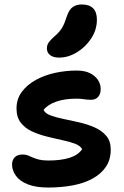

<svg xmlns="http://www.w3.org/2000/svg" viewBox="-20 -830 556 860"><path d="M196 10Q140 10 104 -4.5Q68 -19 51 -43Q34 -67 34 -93Q34 -113 46 -125.5Q58 -138 82 -138Q94 -138 104.5 -134Q115 -130 127 -124.5Q139 -119 155.5 -115Q172 -111 196 -111Q254 -111 292.5 -123.5Q331 -136 348 -162Q339 -178 314 -187Q289 -196 256 -203Q223 -210 187.5 -219Q152 -228 122 -242Q92 -256 73 -280.5Q54 -305 54 -344Q54 -387 78 -419Q102 -451 141.5 -472.5Q181 -494 228.5 -504Q276 -514 323 -514Q360 -514 383.5 -502Q407 -490 419 -471.5Q431 -453 431 -431Q431 -409 419.5 -396Q408 -383 388 -383Q377 -383 368 -384Q359 -385 348.5 -386.5Q338 -388 321 -388Q270 -388 232.5 -375Q195 -362 175 -338Q182 -322 206.5 -313Q231 -304 265.5 -297Q300 -290 336.5 -281.5Q373 -273 404.5 -259Q436 -245 456 -221.5Q476 -198 476 -160Q476 -115 454.5 -83Q433 -51 394.5 -30Q356 -9 305 0.5Q254 10 196 10ZM245 -572Q218 -572 204 -583.5Q190 -595 190 -613Q190 -629 199 -641Q208 -653 225 -668Q249 -689 259.5 -708Q270 -727 279 -756Q290 -788 306.5 -799Q323 -810 346 -810Q380 -810 397 -793Q414 -776 414 -742Q414 -697 389 -658.5Q364 -620 325 -596Q286 -572 245 -572Z"/></svg>

Font: Shantell Sans SemiBold
Style: Regular
Weight: 600
Designer: Stephen Nixon, Anya Danilova, Shantell Martin
Foundry: Arrow Type
Version: Version 1.011;[c5ecc13dd]